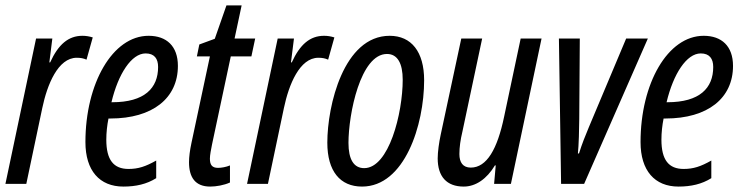

<svg xmlns="http://www.w3.org/2000/svg" viewBox="-20 -678 2740 708"><path d="M0 0H77L136 -280C154 -366 194 -465 263 -465C277 -465 288 -463 299 -458L322 -540C309 -544 297 -546 284 -546C232 -546 195 -514 165 -448H162L173 -536H113Z M435 10C481 10 521 1 556 -21V-86C517 -64 490 -55 454 -55C399 -55 372 -88 372 -163C372 -189 375 -216 380 -241H387C543 -241 636 -316 636 -435C636 -508 594 -546 528 -546C395 -546 295 -370 295 -154C295 -49 347 10 435 10ZM394 -301H391C416 -406 465 -481 517 -481C549 -481 563 -462 563 -431C563 -353 513 -301 394 -301Z M755 10C777 10 806 5 828 -5V-68C814 -62 796 -59 784 -59C762 -59 754 -70 754 -93C754 -106 758 -126 762 -146L831 -470H907L921 -536H845L871 -658H815L772 -535L715 -514L706 -470H754L686 -151C680 -123 677 -99 677 -80C677 -24 700 10 755 10Z M891 0H968L1027 -280C1045 -366 1085 -465 1154 -465C1168 -465 1179 -463 1190 -458L1213 -540C1200 -544 1188 -546 1175 -546C1123 -546 1086 -514 1056 -448H1053L1064 -536H1004Z M1315 10C1472 10 1544 -217 1544 -382C1544 -487 1497 -546 1417 -546C1247 -546 1187 -288 1187 -152C1187 -47 1234 10 1315 10ZM1323 -58C1284 -58 1265 -91 1265 -151C1265 -257 1309 -479 1407 -479C1446 -479 1465 -444 1465 -384C1465 -260 1414 -58 1323 -58Z M1690 10C1734 10 1775 -18 1805 -68H1808L1802 0H1864L1977 -536H1900L1839 -248C1814 -128 1775 -60 1716 -60C1687 -60 1674 -79 1674 -110C1674 -135 1678 -163 1685 -192L1758 -536H1681L1605 -181C1599 -153 1594 -118 1594 -94C1594 -27 1627 10 1690 10Z M2049 0H2134L2369 -536H2289L2151 -208C2138 -177 2126 -147 2115 -112H2111C2114 -139 2116 -207 2116 -239L2118 -536H2041Z M2482 10C2528 10 2568 1 2603 -21V-86C2564 -64 2537 -55 2501 -55C2446 -55 2419 -88 2419 -163C2419 -189 2422 -216 2427 -241H2434C2590 -241 2683 -316 2683 -435C2683 -508 2641 -546 2575 -546C2442 -546 2342 -370 2342 -154C2342 -49 2394 10 2482 10ZM2441 -301H2438C2463 -406 2512 -481 2564 -481C2596 -481 2610 -462 2610 -431C2610 -353 2560 -301 2441 -301Z"/></svg>

Font: Noto Sans ExtraCondensed
Style: Italic
Weight: 400
Width: 2
Italic angle: -12°
Designer: Monotype Design Team
Foundry: Monotype Imaging Inc.
Version: Version 2.013